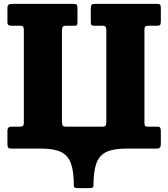

<svg xmlns="http://www.w3.org/2000/svg" viewBox="-20 -770 872 995"><path d="M301 -143Q301 -127.5 304 -120.5Q307 -113.5 322.5 -113.5H511.5Q524 -113.5 527.5 -119.2Q531 -125 531 -138.5V-613Q531 -624.5 527.5 -630.5Q524 -636.5 512 -636.5H467Q457 -636.5 453.8 -640.5Q450.5 -644.5 450.5 -655.5V-723Q450.5 -740 454.8 -745Q459 -750 475.5 -750H793.5Q805.5 -750 809.5 -745.8Q813.5 -741.5 813.5 -728V-659.5Q813.5 -646 809.8 -641.2Q806 -636.5 793 -636.5H749Q737 -636.5 732.8 -632.2Q728.5 -628 728.5 -616V-133Q728.5 -121 732.5 -117.2Q736.5 -113.5 748 -113.5H796Q808.5 -113.5 811 -106.8Q813.5 -100 813.5 -87V-22.5Q813.5 0 793.5 0H634Q568 0 531.2 17.5Q494.5 35 479.5 76.5Q464.5 118 464.5 189.5Q464.5 200.5 458.8 202.8Q453 205 441 205H385.5Q374 205 368.2 202.8Q362.5 200.5 362.5 189.5Q362.5 118 347.5 76.5Q332.5 35 295.8 17.5Q259 0 193 0H38.5Q26.5 0 22.5 -5Q18.5 -10 18.5 -22.5V-93Q18.5 -113.5 38 -113.5H76Q92.5 -113.5 98 -116.8Q103.5 -120 103.5 -136.5V-616Q103.5 -626.5 100 -631.5Q96.5 -636.5 85 -636.5H40Q30 -636.5 24.2 -640Q18.5 -643.5 18.5 -654.5V-726Q18.5 -742 24.8 -746Q31 -750 45.5 -750H361.5Q375 -750 378.2 -745Q381.5 -740 381.5 -726V-656.5Q381.5 -646 379.2 -641.2Q377 -636.5 367 -636.5H322Q307.5 -636.5 304.2 -629Q301 -621.5 301 -608Z"/></svg>

Font: Besley* Narrow Heavy
Style: Regular
Weight: 800
Width: 4
Designer: Owen Earl
Foundry: indestructible type*
Version: Version 3.000; ttfautohint (v1.8.3)